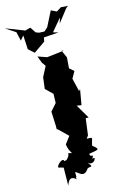

<svg xmlns="http://www.w3.org/2000/svg" viewBox="-236 -832 772 1139"><g transform="rotate(-20 150.0 -262.5)"><path d="M14 99C13 67 -58 125 -23 126L-3 134L-14 244C-11 240 8 181 46 226C43 182 49 248 51 183C67 183 88 237 127 189C140 175 180 204 129 142C167 203 211 125 174 144C199 108 167 140 167 109C218 103 246 111 200 70C212 23 231 24 184 20L198 3L220 -97L238 -95L195 -185L223 -178L248 -272L238 -261L226 -344L253 -383L228 -409L239 -474L222 -522L235 -518L129 -515L76 -539L88 -496L103 -470L66 -412L51 -343L90 -298L83 -238L104 -262L42 -203L38 -114L36 -94L42 -91L93 -32L56 9C57 67 94 79 51 62C53 90 4 106 42 96ZM134 -668 115 -677 95 -714 61 -708C25 -726 -12 -745 -49 -762L8 -717L16 -661L40 -685L37 -599L69 -565L144 -608L151 -632L242 -630L212 -642L281 -711L267 -677L335 -750L349 -759L307 -766L276 -750L244 -769L190 -682L166 -664Z"/></g></svg>

Font: Asimov Aggro
Style: Medium
Weight: 500
Designer: Google
Version: Version 2.000980; 2014